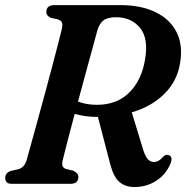

<svg xmlns="http://www.w3.org/2000/svg" viewBox="-20 -720 729 752"><path d="M647.5 -79Q630 -36.5 592 -12Q554 12.5 507 12.5Q471 12.5 448 -7Q425 -26.5 412 -76L363.5 -262Q336.5 -262 314 -265.2Q291.5 -268.5 272.5 -274Q256.5 -214 243.8 -164.8Q231 -115.5 225.5 -92.5Q221.5 -75 225.8 -68Q230 -61 239 -58L267 -51.5Q287 -42 287 -26.5Q287 0 255 0H27Q11.5 0 6 -6.5Q0.5 -13 0.5 -23.5Q0.5 -44 24 -51L51 -57Q75 -63 84 -92Q89.5 -110.5 100.2 -150Q111 -189.5 125.2 -241Q139.5 -292.5 154.5 -348Q169.5 -403.5 183.2 -455.2Q197 -507 207.2 -546.8Q217.5 -586.5 222 -605.5Q225.5 -622.5 223 -630.8Q220.5 -639 207 -644L180 -650Q161.5 -657.5 161.5 -673Q161.5 -700 193.5 -700H451Q532.5 -700 589.5 -672.2Q646.5 -644.5 672 -593.2Q697.5 -542 685 -471.5Q674 -402.5 624.2 -352.8Q574.5 -303 496 -280L538.5 -141Q547 -111 557.5 -98.2Q568 -85.5 582.5 -85.5Q602 -85.5 619 -106Q629.5 -117 641 -112.5Q658.5 -105.5 647.5 -79ZM361.5 -601.5Q356 -581.5 344 -537.2Q332 -493 316.5 -436.5Q301 -380 285.5 -322Q319 -309.5 359.5 -309.5Q438 -309.5 486.5 -357.8Q535 -406 548 -486.5Q562.5 -570 528.2 -611.2Q494 -652.5 434.5 -652.5Q400 -652.5 384.5 -639.5Q369 -626.5 361.5 -601.5Z"/></svg>

Font: Fraunces 72pt Soft SemiBold
Style: Italic
Weight: 600
Italic angle: -16°
Version: Version 1.000;[b76b70a41]